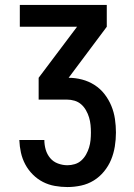

<svg xmlns="http://www.w3.org/2000/svg" viewBox="-20 -540 540 775"><path d="M252 215Q227 215 201.5 210.5Q176 206 153.5 194.5Q131 183 112.5 164.5Q94 146 82 123.5Q70 101 64.5 76Q59 51 58 25H159Q159 45 164.5 64Q170 83 182.5 98Q195 113 214 120Q233 127 252 127Q267 127 282 122.5Q297 118 308.5 107.5Q320 97 327.5 83.5Q335 70 339.5 55.5Q344 41 345.5 25.5Q347 10 347 -5Q347 -20 345.5 -35.5Q344 -51 339.5 -66Q335 -81 327 -95Q319 -109 307.5 -119Q296 -129 281 -133.5Q266 -138 250 -138H136V-226L291 -432H60V-520H411V-432L257 -226Q284 -226 311 -219Q338 -212 361.5 -197Q385 -182 402 -160Q419 -138 429.5 -112.5Q440 -87 444 -59.5Q448 -32 448 -5Q448 23 443.5 51Q439 79 428.5 104.5Q418 130 400 152Q382 174 358.5 188.5Q335 203 307.5 209Q280 215 252 215Z"/></svg>

Font: Zed Sans Semibold
Style: Regular
Weight: 600
Designer: Belleve Invis
Foundry: Belleve Invis
Version: Version 1.0.0; ttfautohint (v1.8.4)